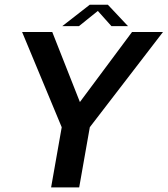

<svg xmlns="http://www.w3.org/2000/svg" viewBox="-20 -814 728 834"><path d="M250.5 -255.5H365.5L688 -675H553.5L320.5 -362H330.5L207 -675H76ZM202 0H324L381.5 -326H259.5ZM250.5 -700.5H323L405 -766.5L464 -700.5H536L448.5 -793.5H370Z"/></svg>

Font: Anybody UltraCondensed Thin Medium
Style: Italic
Weight: 500
Italic angle: -10°
Version: Version 1.111